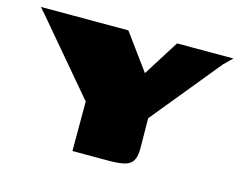

<svg xmlns="http://www.w3.org/2000/svg" viewBox="-80 -567 844 674"><g transform="rotate(15 342.0 -230.0)"><path d="M230 0V-180L14 -435L-8 -460H310L405 -330L487 -460H692L662 -431L457 -180L458 -78Q459 -44 450 -27.5Q441 -11 419.5 -5.5Q398 0 359 0Z"/></g></svg>

Font: Genos Thin Black
Style: Regular
Weight: 900
Version: Version 1.010